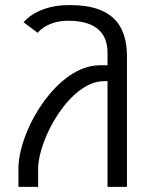

<svg xmlns="http://www.w3.org/2000/svg" viewBox="-20 -732 578 750"><path d="M52 -2H129V-73C129 -187 252 -415 387 -415H400V-2H476V-512C476 -644 407 -712 256 -712H244C180 -712 111 -690 72 -645L127 -604C151 -632 194 -651 245 -651C344 -651 400 -612 400 -526V-477H370C202 -477 52 -222 52 -73Z"/></svg>

Font: Mint Spirit
Style: Regular
Weight: 400
Designer: HARENDAL Hirwen
Foundry: Arkandis Digital Foundry.
Version: Version 1.004;FFEdit